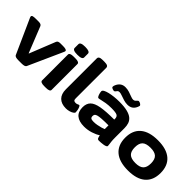

<svg xmlns="http://www.w3.org/2000/svg" viewBox="74 -1586 2426 2426"><g transform="rotate(45 1287.5 -373.0)"><path d="M275 2Q248 2 229.5 -3Q211 -8 204 -24L-1 -480Q-7 -493 -7 -501Q-7 -515 10 -520Q27 -525 61 -525H111Q130 -525 145 -519.5Q160 -514 166 -499L304 -153H308L446 -499Q452 -514 466 -519.5Q480 -525 501 -525H545Q613 -525 613 -501Q613 -492 607 -480L402 -24Q395 -8 376.5 -3Q358 2 331 2Z M735 2Q699 2 682.5 -6.5Q666 -15 666 -30V-493Q666 -508 682.5 -516.5Q699 -525 735 -525H767Q803 -525 819.5 -516.5Q836 -508 836 -493V-30Q836 -15 819.5 -6.5Q803 2 767 2ZM752 -574Q707 -574 687 -583.5Q667 -593 667 -611V-679Q667 -697 687 -706.5Q707 -716 752 -716Q796 -716 816.5 -706.5Q837 -697 837 -679V-611Q837 -593 816.5 -583.5Q796 -574 752 -574Z M1128 8Q1046 8 1002 -36Q958 -80 958 -163V-716Q958 -735 974.5 -744.5Q991 -754 1027 -754H1058Q1095 -754 1111 -744.5Q1127 -735 1127 -716V-171Q1127 -145 1136.5 -136.5Q1146 -128 1166 -128Q1185 -128 1198 -135Q1211 -142 1218 -142Q1227 -142 1235 -124Q1243 -106 1247.5 -83.5Q1252 -61 1252 -47Q1252 -34 1234 -21.5Q1216 -9 1187.5 -0.5Q1159 8 1128 8Z M1453 8Q1362 8 1314.5 -32Q1267 -72 1267 -153Q1267 -219 1304 -256.5Q1341 -294 1427 -309.5Q1513 -325 1661 -325V-339Q1661 -377 1635 -390Q1609 -403 1536 -403Q1480 -403 1438 -396Q1396 -389 1369 -382Q1342 -375 1330 -375Q1319 -375 1310.5 -391.5Q1302 -408 1297 -429Q1292 -450 1292 -463Q1292 -478 1314 -490.5Q1336 -503 1373 -512Q1410 -521 1455 -526Q1500 -531 1547 -531Q1635 -531 1690.5 -517Q1746 -503 1776 -477.5Q1806 -452 1817.5 -417Q1829 -382 1829 -340V-175Q1829 -130 1832 -103Q1835 -76 1837.5 -60.5Q1840 -45 1840 -34Q1840 -22 1825.5 -15.5Q1811 -9 1790 -5.5Q1769 -2 1747.5 -0.5Q1726 1 1712 1Q1691 1 1684.5 -13Q1678 -27 1672 -56Q1634 -30 1574.5 -11Q1515 8 1453 8ZM1497 -120Q1525 -120 1558.5 -126Q1592 -132 1620.5 -140.5Q1649 -149 1661 -155V-222Q1585 -222 1540 -219Q1495 -216 1472.5 -209Q1450 -202 1442.5 -191Q1435 -180 1435 -163Q1435 -139 1448 -129.5Q1461 -120 1497 -120ZM1400 -578Q1390 -578 1371.5 -585Q1353 -592 1353 -605Q1353 -621 1361 -638Q1377 -675 1404.5 -695Q1432 -715 1472 -715Q1509 -715 1543 -704Q1577 -693 1605 -682Q1633 -671 1650 -671Q1669 -671 1680 -681Q1691 -691 1699.5 -700.5Q1708 -710 1717 -710Q1730 -710 1748 -699Q1766 -688 1766 -676Q1766 -668 1757 -647Q1742 -612 1714.5 -593.5Q1687 -575 1644 -575Q1611 -575 1576.5 -585.5Q1542 -596 1512 -607Q1482 -618 1464 -618Q1444 -618 1435 -608Q1426 -598 1419.5 -588Q1413 -578 1400 -578Z M2237 8Q2082 8 2001 -61.5Q1920 -131 1920 -262Q1920 -393 2001 -462Q2082 -531 2237 -531Q2392 -531 2472.5 -462Q2553 -393 2553 -262Q2553 -131 2472.5 -61.5Q2392 8 2237 8ZM2237 -125Q2313 -125 2347 -157.5Q2381 -190 2381 -262Q2381 -334 2347 -366Q2313 -398 2237 -398Q2160 -398 2126 -366Q2092 -334 2092 -262Q2092 -190 2126 -157.5Q2160 -125 2237 -125Z"/></g></svg>

Font: Asap Expanded ExtraBold
Style: Regular
Weight: 800
Width: 7
Designer: Pablo Cosgaya
Foundry: Omnibus-Type
Version: Version 3.001; ttfautohint (v1.8.4.7-5d5b)